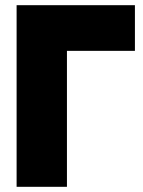

<svg xmlns="http://www.w3.org/2000/svg" viewBox="-20 -720 550 740"><path d="M44 0V-700H500V-524H238V0Z"/></svg>

Font: Tektur ExtraBold
Style: Regular
Weight: 800
Designer: Adam Jagosz
Foundry: Adam Jagosz
Version: Version 1.005;gftools[0.9.30]